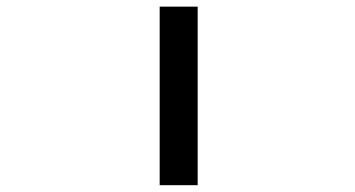

<svg xmlns="http://www.w3.org/2000/svg" viewBox="-20 -542 1040 563"><path d="M448.2 1V-522.5H559.6V1Z"/></svg>

Font: Gen Shin Gothic Monospace Medium
Style: Regular
Weight: 500
Designer: [Source Han Sans]
Ryoko NISHIZUKA  (kana & ideographs); Paul D. Hunt (Latin, Greek & Cyrillic); Wenlong ZHANG  (bopomofo
Version: Version 1.002.20150607